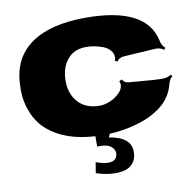

<svg xmlns="http://www.w3.org/2000/svg" viewBox="-97 -770 1146 1128"><g transform="rotate(-10 476.5 -206.0)"><path d="M296.9 -650.4Q380.9 -671.4 484.9 -671.4Q848.6 -671.4 891.6 -462.4Q897.5 -432.1 917.5 -416L909.2 -405.3Q888.2 -420.4 863.8 -420.4Q861.3 -420.4 858.4 -420.4L670.4 -408.7Q637.7 -406.2 627.9 -384.8L611.8 -392.6Q616.7 -403.3 616.7 -411.1Q616.7 -436.5 599.9 -455.3Q583 -474.1 557.1 -483.4Q506.8 -501.5 459.5 -501.5Q387.2 -501.5 346.9 -452.4Q306.6 -403.3 306.6 -325Q306.6 -246.6 352.3 -197Q397.9 -147.5 480.5 -147.5Q506.8 -147.5 539.3 -160.4Q571.8 -173.3 596.9 -197.8Q622.1 -222.2 622.1 -249.5Q622.1 -257.3 616.7 -269L632.8 -277.3Q644.5 -255.4 670.7 -253.4Q696.8 -251.5 738.3 -248Q829.6 -239.7 865.2 -239.7Q900.9 -239.7 921.4 -254.9L929.2 -244.6Q911.1 -231 903.1 -199Q895 -167 878.2 -138.9Q861.3 -110.8 837.9 -89.1Q814.5 -67.4 784.4 -49.3Q754.4 -31.2 721.7 -18.6Q689 -5.9 652.3 3.4Q583.5 21 507.8 24.9L499.5 45.4Q628.9 65.4 628.9 152.3Q628.9 221.2 572.8 246.6Q545.9 258.8 497.8 258.8Q449.7 258.8 387.2 238.8L397.5 174.8Q442.4 190.9 470.2 190.9Q518.1 190.9 524.9 153.3Q525.9 148.4 525.9 143.1Q525.9 137.7 524.2 131.1Q522.5 124.5 516.8 116.2Q511.2 107.9 502.4 101.6Q481.4 85.9 441.4 85.9Q429.2 85.9 422.4 86.4V24.4Q245.1 14.6 143.1 -72.8Q92.3 -116.2 65.2 -181.9Q38.1 -247.6 38.1 -317.4Q38.1 -387.2 51 -433.8Q64 -480.5 86.7 -514.9Q109.4 -549.3 142.3 -576.4Q175.3 -603.5 213.4 -621.1Q251.5 -638.7 296.9 -650.4Z"/></g></svg>

Font: Nosifer Caps
Style: Regular
Weight: 800
Version: Version 001.002